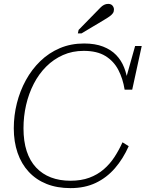

<svg xmlns="http://www.w3.org/2000/svg" viewBox="-20 -952 750 989"><path d="M343 -21Q398 -21 440 -36.5Q482 -52 514 -79.5Q546 -107 569.5 -143Q593 -179 611 -219L643 -199Q614 -134 572 -85.5Q530 -37 473.5 -10Q417 17 343 17Q274 17 220 -4.5Q166 -26 128 -67Q90 -108 70.5 -165Q51 -222 51 -291Q51 -357 67 -420.5Q83 -484 113.5 -539.5Q144 -595 188 -637.5Q232 -680 288.5 -704Q345 -728 413 -728Q470 -728 511 -712Q552 -696 578.5 -668.5Q605 -641 619.5 -604Q634 -567 639 -524L624 -530L676 -715H710L661 -490H622Q613 -547 589.5 -592Q566 -637 523 -663.5Q480 -690 411 -690Q353 -690 304.5 -668.5Q256 -647 218 -609Q180 -571 154 -520.5Q128 -470 114.5 -411.5Q101 -353 101 -291Q101 -224 117.5 -173.5Q134 -123 166 -89Q198 -55 242.5 -38Q287 -21 343 -21ZM475 -890Q488 -903 497 -912.5Q506 -922 516 -927Q526 -932 537 -932Q552 -932 559.5 -923Q567 -914 567 -903Q567 -892 561.5 -884Q556 -876 545 -868Q534 -860 517 -850L400 -780H381L385 -798Z"/></svg>

Font: Roboto Serif Thin
Style: Italic
Weight: 250
Italic angle: -10°
Version: Version 1.007